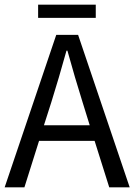

<svg xmlns="http://www.w3.org/2000/svg" viewBox="-20 -806 578 826"><path d="M0 0 222 -656H316L538 0H450L387 -200H148L85 0ZM144 -729V-786H392V-729ZM169 -267H366L335 -367Q303 -469 270 -588H266Q233 -469 201 -367Z"/></svg>

Font: RibengUni
Style: Regular
Weight: 400
Designer: (1) Dr. Andrew Glass (Senior Program Manager at Microsoft Corporation)
(2) Bivuti Chakma (Chakma Font Designer & Keyboar
Foundry: Bivuti Chakma
Version: Version 2.2022; Updated on: 03 June 2022; Friday